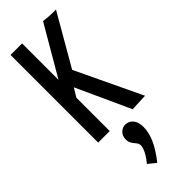

<svg xmlns="http://www.w3.org/2000/svg" viewBox="-295 -656 965 965"><g transform="rotate(-45 187.5 -173.0)"><path d="M271 4 140 -283 112 -237V0H30V-623H112V-364L266 -628Q278 -626 295.5 -624.5Q313 -623 324 -623H353L196 -351L363 0ZM168 282 127 249Q147 226 159.5 202Q172 178 172 161Q172 149 163.5 139Q155 129 147 117Q139 105 139 87Q139 62 154.5 47Q170 32 190 32Q214 32 230.5 51Q247 70 247 105Q247 146 227 189.5Q207 233 168 282Z"/></g></svg>

Font: Inconsolata Condensed SemiBold
Style: Regular
Weight: 600
Width: 3
Monospace: yes
Designer: Raph Levien, Cyreal, Brenton Simpson
Foundry: Raph Levien, Cyreal, Google
Version: Version 3.100; ttfautohint (v1.8.4.7-5d5b)